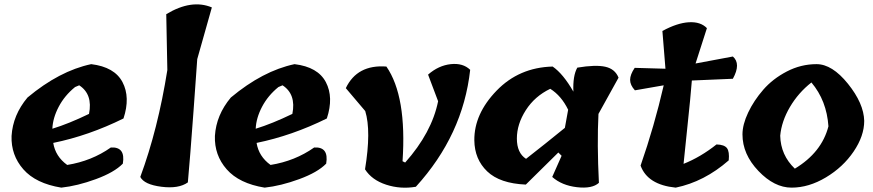

<svg xmlns="http://www.w3.org/2000/svg" viewBox="-20 -860 4000 880"><path d="M398 -566Q505 -553 541.5 -483.5Q578 -414 546 -317Q386 -238 224 -205Q234 -143 288 -104Q400 -122 488 -184Q556 -188 543 -110Q504 -70 419.5 -39Q335 -8 261 0Q144 -19 87 -84Q30 -149 33 -237Q39 -333 106 -413Q252 -535 398 -566ZM343 -469 324 -461Q276 -422 249 -370.5Q222 -319 220 -270Q295 -293 388 -338Q406 -428 343 -469Z M747 -539 742 -795Q858 -865 951 -826L884 -589Q883 -570 867 -351.5Q851 -133 841 -24Q799 6 720 -4Q641 -14 623 -49Q704 -268 747 -539Z M1330 -566Q1437 -553 1473.5 -483.5Q1510 -414 1478 -317Q1318 -238 1156 -205Q1166 -143 1220 -104Q1332 -122 1420 -184Q1488 -188 1475 -110Q1436 -70 1351.5 -39Q1267 -8 1193 0Q1076 -19 1019 -84Q962 -149 965 -237Q971 -333 1038 -413Q1184 -535 1330 -566ZM1275 -469 1256 -461Q1208 -422 1181 -370.5Q1154 -319 1152 -270Q1227 -293 1320 -338Q1338 -428 1275 -469Z M1942 -518Q1990 -560 2046 -566Q2102 -572 2135 -540Q2102 -241 1886 -4Q1816 8 1750 -13.5Q1684 -35 1653 -84Q1682 -260 1654 -351L1565 -456Q1617 -565 1751 -555Q1845 -419 1825 -121L1837 -115Q1959 -252 1988 -396Z M2815 -504 2723 -338Q2716 -201 2725 -22Q2694 6 2624.5 -2Q2555 -10 2511 -49L2554 -146L2539 -161Q2419 -43 2390 -14Q2271 -19 2213 -74.5Q2155 -130 2154 -217Q2153 -338 2256 -444.5Q2359 -551 2513 -555Q2561 -522 2608 -440Q2605 -513 2626 -550Q2710 -564 2754.5 -554Q2799 -544 2815 -504ZM2391 -132Q2477 -199 2569 -274L2584 -357Q2553 -421 2502 -453Q2431 -419 2390 -355Q2349 -291 2349 -225Q2349 -159 2391 -132Z M2889 -549 3030 -545 3016 -718Q3084 -755 3137.5 -758Q3191 -761 3220 -731L3168 -569L3339 -601Q3377 -568 3339 -499L3151 -491Q3145 -414 3131 -283.5Q3117 -153 3113 -109Q3191 -140 3264 -198Q3300 -197 3312 -181Q3324 -165 3320 -125Q3208 -27 3077 0Q2948 -13 2916 -101Q2979 -282 3022 -469L2890 -446Q2868 -470 2868 -494Q2868 -518 2889 -549Z M3383 -244Q3383 -289 3409 -344Q3435 -399 3478.5 -449Q3522 -499 3586.5 -532.5Q3651 -566 3722.5 -566Q3794 -566 3866.5 -476Q3939 -386 3941 -306Q3941 -237 3892.5 -165.5Q3844 -94 3765.5 -47Q3687 0 3608 0Q3529 0 3456 -76.5Q3383 -153 3383 -244ZM3699 -482Q3639 -435 3600.5 -369.5Q3562 -304 3556 -238Q3558 -149 3623 -87Q3746 -161 3777 -281Q3769 -399 3699 -482Z"/></svg>

Font: Tillana
Style: Bold
Weight: 700
Designer: Lipi Raval (Devanagari, Latin), Jonny Pinhorn (Latin)
Foundry: Indian Type Foundry
Version: Version 2.002;PS 1.0;hotconv 1.0.79;makeotf.lib2.5.61930; tt